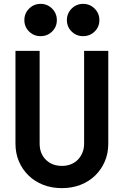

<svg xmlns="http://www.w3.org/2000/svg" viewBox="-20 -963 640 993"><path d="M540 -700H415V-220Q415 -195 406.5 -174Q398 -153 383.1 -137.6Q368.2 -122.1 347.2 -113.6Q326.2 -105 300.5 -105Q249 -105 217 -137Q185 -169 185 -220V-700H60V-220Q60 -169.8 78 -127.9Q96 -86 128 -55Q160 -24 203.8 -7Q247.5 10 300 10Q352.5 10 396.2 -7Q440 -24 472 -55Q504 -86 522 -127.9Q540 -169.8 540 -220ZM106 -859Q106 -824 130.5 -800Q155 -776 190 -776Q225 -776 249.5 -800Q274 -824 274 -859Q274 -894 249.5 -918.5Q225 -943 190 -943Q155 -943 130.5 -918.5Q106 -894 106 -859ZM326 -859Q326 -824 350.5 -800Q375 -776 410 -776Q445 -776 469.5 -800Q494 -824 494 -859Q494 -894 469.5 -918.5Q445 -943 410 -943Q375 -943 350.5 -918.5Q326 -894 326 -859Z"/></svg>

Font: CommitMonoV142 ExtLt
Style: Regular
Weight: 200
Monospace: yes
Designer: Eigil Nikolajsen
Foundry: Eigil Nikolajsen
Version: Version 1.142